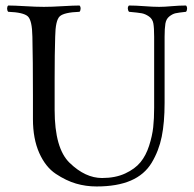

<svg xmlns="http://www.w3.org/2000/svg" viewBox="-20 -670 708 700"><path d="M179.2 -269Q179.2 -128.9 233.9 -76.2Q291 -21 352.1 -21Q400.9 -21 436.5 -37.6Q472.2 -54.2 492.2 -78.6Q512.2 -103 523.7 -138.9Q535.2 -174.8 538.6 -206.3Q542 -237.8 542 -276.9V-536.1Q542 -568.4 539.1 -584.7Q536.1 -601.1 522.9 -610.1Q509.8 -619.1 496.8 -621.6Q483.9 -624 450.2 -627Q446.3 -631.8 446 -638.9Q445.8 -646 450.2 -649.9Q474.1 -649.9 506.1 -647.5Q538.1 -645 560.1 -645Q579.1 -645 606.4 -647.5Q633.8 -649.9 658.2 -649.9Q662.1 -646 662.1 -638.9Q662.1 -631.8 658.2 -627Q630.4 -624 619.6 -621.6Q608.9 -619.1 597.4 -610.1Q585.9 -601.1 583 -584Q580.1 -566.9 580.1 -536.1V-294.9Q580.1 -223.1 569.6 -171.6Q559.1 -120.1 533 -76.7Q506.8 -33.2 457 -11.7Q407.2 9.8 332 9.8Q293 9.8 257.1 -0.7Q221.2 -11.2 183.6 -36.1Q146 -61 123 -112.5Q100.1 -164.1 100.1 -235.8V-320.8Q100.1 -452.6 98.1 -536.1Q97.2 -596.2 81.1 -610.6Q64.9 -625 9.8 -627Q5.9 -631.8 5.9 -638.9Q5.9 -646 9.8 -649.9Q30.8 -649.9 71.3 -647.5Q111.8 -645 139.9 -645Q168 -645 208.5 -647.5Q249 -649.9 270 -649.9Q273.9 -646 273.9 -638.9Q273.9 -631.8 270 -627Q213.9 -625 198 -610.6Q182.1 -596.2 181.2 -536.1Q179.2 -475.1 179.2 -382.8Z"/></svg>

Font: Linux Libertine Display
Style: Regular
Weight: 400
Designer: Philipp H. Poll
Foundry: Philipp H. Poll
Version: Version 5.0.9